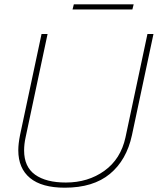

<svg xmlns="http://www.w3.org/2000/svg" viewBox="-20 -857 733 892"><path d="M323 -837H601L595 -813H317ZM65 -159Q65 -189 73 -229L173 -699H201L99 -219Q92 -188 92 -158Q92 -82 143 -45.5Q194 -9 286 -9Q389 -9 465 -63.5Q541 -118 563 -219L665 -699H693L593 -229Q568 -113 490.5 -49Q413 15 281 15Q174 15 119.5 -30Q65 -75 65 -159Z"/></svg>

Font: Prompt Thin
Style: Italic
Weight: 250
Italic angle: -12°
Designer: Katatrad Team
Foundry: CadsonDemak
Version: Version 1.001